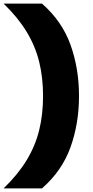

<svg xmlns="http://www.w3.org/2000/svg" viewBox="-90 -828 516 1068"><path d="M-70 220Q10 142.5 58.2 63Q106.5 -16.5 128 -104.2Q149.5 -192 149.5 -294Q149.5 -396 128 -483.8Q106.5 -571.5 58.2 -651Q10 -730.5 -70 -808H143.5Q255 -710.5 302.2 -578.8Q349.5 -447 349.5 -294Q349.5 -141 302.2 -9.2Q255 122.5 143.5 220Z"/></svg>

Font: Encode Sans Expanded ExtraBold
Style: Regular
Weight: 800
Width: 7
Designer: Multiple Designers
Foundry: Impallari Type
Version: Version 3.000; ttfautohint (v1.8.3) -l 8 -r 50 -G 200 -x 14 